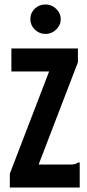

<svg xmlns="http://www.w3.org/2000/svg" viewBox="-20 -840 390 860"><path d="M24 -62 200 -520H31V-623H329V-561L153 -103H292Q308 -103 315.5 -105Q323 -107 329 -112H337V0H24ZM184 -688Q156 -688 136 -707.5Q116 -727 116 -754Q116 -782 135.5 -801Q155 -820 184 -820Q211 -820 231.5 -800.5Q252 -781 252 -754Q252 -727 231.5 -707.5Q211 -688 184 -688Z"/></svg>

Font: Inconsolata ExtraCondensed Black
Style: Regular
Weight: 900
Width: 2
Monospace: yes
Designer: Raph Levien, Cyreal, Brenton Simpson
Foundry: Raph Levien, Cyreal, Google
Version: Version 3.001; ttfautohint (v1.8.2.53-6de2)